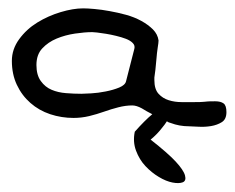

<svg xmlns="http://www.w3.org/2000/svg" viewBox="-20 -295 551 450"><path d="M295.9 13.7Q319.3 -12.7 336.9 -27.3Q323.2 -34.2 312.5 -41Q299.8 -47.9 290 -47.9Q274.4 -47.9 257.3 -43.5Q240.2 -39.1 223.6 -33.2Q207 -27.3 189 -22.9Q170.9 -18.6 152.3 -18.6Q124 -18.6 97.7 -27.3Q71.3 -36.1 51.3 -53.7Q31.2 -71.3 19.5 -96.2Q7.8 -121.1 7.8 -152.3Q7.8 -179.7 24.9 -203.1Q42 -226.6 67.4 -242.2Q92.8 -257.8 122.1 -266.6Q151.4 -275.4 174.8 -275.4Q185.5 -275.4 201.7 -273.9Q217.8 -272.5 236.8 -269Q255.9 -265.6 275.4 -260.3Q294.9 -254.9 311 -246.1Q327.1 -237.3 338.4 -226.1Q349.6 -214.8 351.6 -200.2Q351.6 -195.3 349.6 -183.1Q347.7 -170.9 346.7 -157.2Q345.7 -143.6 344.2 -131.3Q342.8 -119.1 341.8 -113.3V-107.4Q341.8 -85.9 351.6 -75.2Q361.3 -64.5 375.5 -60.1Q389.6 -55.7 405.3 -55.7H436.5Q451.2 -55.7 455.1 -56.2Q459 -56.6 460.4 -56.6Q461.9 -56.6 465.3 -57.1Q468.8 -57.6 484.4 -57.6Q497.1 -57.6 503.9 -52.7Q510.7 -47.9 510.7 -32.2Q510.7 -15.6 500 -8.8Q489.3 -2 474.6 0.5Q460 2.9 445.3 2Q430.7 1 422.9 1Q400.4 1 379.9 -6.8Q375 -7.8 371.1 -10.7Q366.2 -2.9 360.4 3.9Q348.6 19.5 333 32.2Q373 63.5 391.6 83.5Q410.2 103.5 413.6 116.2Q417 128.9 408.2 132.3Q399.4 135.7 384.3 132.8Q369.1 129.9 352.1 119.6Q335 109.4 320.8 94.2Q306.6 79.1 298.8 58.1Q291 37.1 295.9 13.7ZM65.4 -142.6Q65.4 -119.1 75.7 -105Q85.9 -90.8 101.1 -84.5Q116.2 -78.1 134.8 -76.7Q153.3 -75.2 170.9 -75.2Q177.7 -75.2 193.8 -76.2Q210 -77.1 227.5 -80.6Q245.1 -84 259.3 -89.8Q273.4 -95.7 275.4 -104.5L294.9 -180.7Q296.9 -188.5 291 -194.3Q285.2 -200.2 274.9 -204.1Q264.6 -208 252.4 -210.9Q240.2 -213.9 228.5 -215.8Q216.8 -217.8 207.5 -218.8Q198.2 -219.7 196.3 -219.7Q178.7 -219.7 155.8 -216.3Q132.8 -212.9 112.8 -204.6Q92.8 -196.3 79.1 -181.6Q65.4 -167 65.4 -142.6Z"/></svg>

Font: Swanky and Moo Moo Cyrillic
Style: Regular
Weight: 400
Designer: Kimberly Geswein; Denis Ignatov
Foundry: Kimberly Geswein; Denis Ignatov
Version: Version 1.003 June 27, 2018